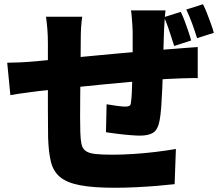

<svg xmlns="http://www.w3.org/2000/svg" viewBox="-20 -824 1040 906"><path d="M761 -775Q760 -768 758.5 -751Q757 -734 756 -715Q755 -696 754 -681Q753 -646 752 -616.5Q751 -587 750.5 -561Q750 -535 749 -509Q748 -462 746 -412.5Q744 -363 741 -321.5Q738 -280 733 -255Q725 -212 703 -198Q681 -184 640 -184Q623 -184 592.5 -186.5Q562 -189 531 -193Q500 -197 480 -200L483 -332Q505 -328 531.5 -324.5Q558 -321 571 -321Q584 -321 590.5 -324.5Q597 -328 598 -341Q601 -361 602 -387.5Q603 -414 604 -445.5Q605 -477 606 -511Q606 -537 606 -562.5Q606 -588 606 -616Q606 -644 606 -674Q606 -688 604.5 -707.5Q603 -727 601.5 -746Q600 -765 598 -775ZM368 -745Q364 -717 362.5 -691.5Q361 -666 361 -629Q361 -604 360.5 -562Q360 -520 359.5 -468.5Q359 -417 358.5 -365.5Q358 -314 358 -270.5Q358 -227 359 -200Q360 -165 364.5 -144Q369 -123 384 -112Q399 -101 429 -97.5Q459 -94 510 -94Q556 -94 610.5 -97.5Q665 -101 717.5 -107.5Q770 -114 810 -121L804 45Q770 49 721.5 53Q673 57 620.5 59.5Q568 62 522 62Q419 62 357 50Q295 38 263 11Q231 -16 220 -61.5Q209 -107 207 -175Q207 -197 206.5 -233Q206 -269 206 -313.5Q206 -358 206 -404.5Q206 -451 206 -494Q206 -537 206 -570Q206 -603 206 -620Q206 -656 203.5 -686.5Q201 -717 197 -745ZM14 -528Q34 -528 70.5 -529.5Q107 -531 151 -535Q180 -538 237.5 -543.5Q295 -549 369.5 -556Q444 -563 523.5 -570.5Q603 -578 677 -584Q751 -590 807 -594Q827 -596 857.5 -598Q888 -600 913 -602V-455Q904 -456 883.5 -455.5Q863 -455 841.5 -454.5Q820 -454 806 -453Q768 -452 713 -447.5Q658 -443 595 -437.5Q532 -432 467 -425.5Q402 -419 342.5 -413Q283 -407 235.5 -402Q188 -397 161 -394Q145 -392 119 -388.5Q93 -385 68 -381.5Q43 -378 29 -375ZM833 -768Q843 -748 852 -723.5Q861 -699 869 -675.5Q877 -652 882 -633L802 -607Q795 -629 787.5 -652Q780 -675 772 -698.5Q764 -722 754 -743ZM938 -804Q948 -784 957.5 -759.5Q967 -735 975.5 -711.5Q984 -688 989 -669L910 -644Q900 -676 887 -712Q874 -748 859 -779Z"/></svg>

Font: Noto Sans SC Thin Black
Style: Regular
Weight: 900
Version: Version 2.004-H2;hotconv 1.0.118;makeotfexe 2.5.65603